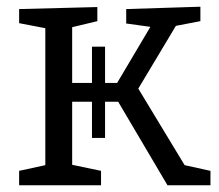

<svg xmlns="http://www.w3.org/2000/svg" viewBox="-20 -552 652 572"><path d="M37 0V-43L115 -60V-468L37 -483V-525L270 -531V-489L195 -471V-305H254V-413H293V-305H329L428 -472L356 -482V-525L577 -532V-489L504 -475L392 -288L530 -60L607 -43V0H479L332 -249H293V-141H254V-249H195V-61L281 -43V0Z"/></svg>

Font: Bitter
Style: Regular
Weight: 400
Designer: Sol Matas, and Bitter project Authors
Foundry: Sol Matas
Version: Version 2.001